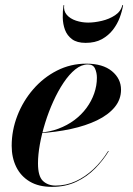

<svg xmlns="http://www.w3.org/2000/svg" viewBox="-20 -718 519 748"><path d="M182.5 10Q130.5 10 95.8 -10.8Q61 -31.5 43.2 -67.8Q25.5 -104 25.5 -150Q25.5 -210 47.5 -267Q69.5 -324 109.2 -370Q149 -416 202 -443Q255 -470 316.5 -470Q380.5 -470 416 -440.8Q451.5 -411.5 451.5 -368.5Q451.5 -330.5 426.8 -300.5Q402 -270.5 358 -249.2Q314 -228 256.2 -215.5Q198.5 -203 132.5 -199V-201Q172.5 -203.5 207.2 -216.5Q242 -229.5 269.8 -250.2Q297.5 -271 317 -297.5Q336.5 -324 347 -354.2Q357.5 -384.5 357.5 -415Q357.5 -434.5 350.2 -450.8Q343 -467 322.5 -467Q297.5 -467 273.5 -447.8Q249.5 -428.5 227.8 -396Q206 -363.5 187.8 -323.2Q169.5 -283 156 -239.5Q142.5 -196 135.2 -155.2Q128 -114.5 128 -81.5Q128 -31.5 147.2 -13.2Q166.5 5 197 5Q237.5 5 274.8 -12Q312 -29 344.2 -59.2Q376.5 -89.5 401.5 -130L403.5 -129Q381.5 -93 350.2 -61.2Q319 -29.5 277.2 -9.8Q235.5 10 182.5 10ZM313.5 -551Q280 -551 260.8 -565.2Q241.5 -579.5 233.2 -601.8Q225 -624 224.5 -649.5Q224 -675 227.5 -698H230Q227 -675.5 240.2 -660.2Q253.5 -645 276.2 -637.5Q299 -630 323.5 -630Q348 -630 376.8 -636.8Q405.5 -643.5 428.2 -658.5Q451 -673.5 456.5 -698H459.5Q456 -675 446.5 -649.5Q437 -624 419.8 -601.8Q402.5 -579.5 376.5 -565.2Q350.5 -551 313.5 -551Z"/></svg>

Font: Bodoni Moda 72pt SemiBold
Style: Italic
Weight: 600
Italic angle: -13°
Designer: Owen Earl
Foundry: indestructible type
Version: Version 2.004